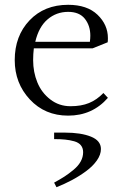

<svg xmlns="http://www.w3.org/2000/svg" viewBox="-20 -472 519 795"><path d="M41 -223.1Q41 -323.2 102.3 -387.7Q163.6 -452.1 262.2 -452.1Q340.8 -452.1 383.8 -410.9Q426.8 -369.6 426.8 -314Q426.8 -302.7 425.8 -296.9L363.8 -272H120.1Q117.2 -247.6 117.2 -223.1Q117.2 -173.3 134.8 -130.6Q152.3 -87.9 188.5 -60.1Q224.6 -32.2 272 -32.2Q316.4 -32.2 348.6 -45.4Q380.9 -58.6 408.2 -86.9L426.8 -66.9Q362.3 6.8 262.2 6.8Q166 6.8 103.5 -60.3Q41 -127.4 41 -223.1ZM126 -298.8H352.1Q354 -312.5 354 -324.2Q354 -365.7 331.3 -394.3Q308.6 -422.9 262.2 -422.9Q213.4 -422.9 177 -391.8Q140.6 -360.8 126 -298.8ZM204.1 77.1H249Q315.4 77.1 356.7 93.8Q397.9 110.4 397.9 145Q397.9 168.5 381.1 192.4Q364.3 216.3 336.4 236.8Q308.6 257.3 277.8 273.7Q247.1 290 213.9 303.2L204.1 284.2Q230 270 247.3 258.8Q264.6 247.6 284.4 231.2Q304.2 214.8 314.2 196.5Q324.2 178.2 324.2 158.2Q324.2 141.1 314.9 129.6Q305.7 118.2 287.4 113Q269 107.9 250 106Q231 104 204.1 104Z"/></svg>

Font: Dihjauti
Style: Regular
Weight: 400
Designer: T. Christopher White
Version: Version 3.0.0